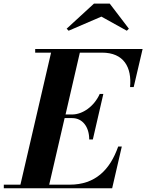

<svg xmlns="http://www.w3.org/2000/svg" viewBox="-68 -1014 788 1034"><path d="M478 -924.5 615 -848.5 626 -859.5 523 -994.5H438L291 -859.5L301.5 -848.5ZM320.5 -378C377 -378 412.5 -330 412.5 -263H432L488.5 -508H469C439 -441 377 -397.5 320.5 -397.5H285L362 -730.5H481.5C598.5 -730.5 642.5 -652 632.5 -545H652L700 -750H121.5V-730.5H207L42 -19.5H-47.5V0H536L588 -225H568.5C524 -98 444 -19.5 307.5 -19.5H197L280 -378Z"/></svg>

Font: Bodoni* 11pt
Style: Bold Italic
Weight: 700
Italic angle: -13°
Version: Version 2.3